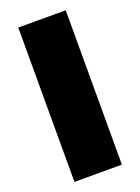

<svg xmlns="http://www.w3.org/2000/svg" viewBox="-142 -803 630 865"><g transform="rotate(-20 173.5 -370.0)"><path d="M60 0V-740H287.5V0Z"/></g></svg>

Font: Encode Sans SemiExpanded SemiExpanded Black
Style: Regular
Weight: 900
Width: 6
Designer: Multiple Designers
Foundry: Impallari Type
Version: Version 3.000; ttfautohint (v1.8.3) -l 8 -r 50 -G 200 -x 14 